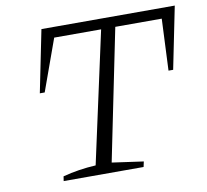

<svg xmlns="http://www.w3.org/2000/svg" viewBox="-74 -733 877 814"><g transform="rotate(-10 364.5 -325.5)"><path d="M729 -651 675 -384H655L665 -606H465L350 -42L485 -23L480 0H136L139 -20Q173 -29 208.5 -34.5Q244 -40 281 -42L404 -606H202L122 -384H101L155 -651Z"/></g></svg>

Font: Piazzolla Thin ExtraLight
Style: Italic
Weight: 250
Italic angle: -11.3°
Version: Version 2.005